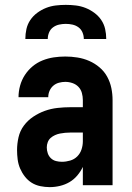

<svg xmlns="http://www.w3.org/2000/svg" viewBox="-20 -760 540 788"><path d="M184 8Q165 8 145.5 4Q126 0 110 -10Q94 -20 82 -35.5Q70 -51 62.5 -68.5Q55 -86 52.5 -105.5Q50 -125 50 -144Q50 -170 56 -196.5Q62 -223 78 -244.5Q94 -266 116.5 -281Q139 -296 164 -305Q189 -314 216 -317Q243 -320 269 -320H320V-349Q320 -364 316 -378.5Q312 -393 302 -403.5Q292 -414 277.5 -419Q263 -424 248 -424Q235 -424 222 -420.5Q209 -417 199 -408.5Q189 -400 183.5 -387.5Q178 -375 178 -361H56Q56 -385 62.5 -408.5Q69 -432 82 -452Q95 -472 113.5 -487.5Q132 -503 154.5 -512Q177 -521 200.5 -524.5Q224 -528 248 -528Q273 -528 298 -524Q323 -520 346 -510Q369 -500 388.5 -483.5Q408 -467 420 -445Q432 -423 437 -398.5Q442 -374 442 -349V0H320V-75Q311 -56 297 -39.5Q283 -23 265 -12.5Q247 -2 226 3Q205 8 184 8ZM234 -96Q251 -96 268 -101Q285 -106 297 -118Q309 -130 314.5 -146.5Q320 -163 320 -180V-216H269Q258 -216 247.5 -215Q237 -214 226.5 -212Q216 -210 206 -205.5Q196 -201 188 -194Q180 -187 176 -176.5Q172 -166 172 -155Q172 -143 176 -131Q180 -119 189 -110.5Q198 -102 210 -99Q222 -96 234 -96ZM84 -600Q84 -621 88.5 -641Q93 -661 104.5 -678Q116 -695 133 -707.5Q150 -720 169 -727.5Q188 -735 208.5 -737.5Q229 -740 250 -740Q271 -740 291.5 -737.5Q312 -735 331 -727.5Q350 -720 367 -707.5Q384 -695 395.5 -678Q407 -661 411.5 -641Q416 -621 416 -600H324Q324 -614 318.5 -627Q313 -640 302 -648Q291 -656 277.5 -659Q264 -662 250 -662Q236 -662 222.5 -659Q209 -656 198 -648Q187 -640 181.5 -627Q176 -614 176 -600Z"/></svg>

Font: Iosevka SS04 Extrabold
Style: Regular
Weight: 800
Monospace: yes
Designer: Belleve Invis
Foundry: Belleve Invis
Version: Version 19.0.0; ttfautohint (v1.8.4)